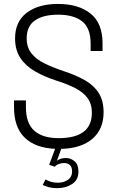

<svg xmlns="http://www.w3.org/2000/svg" viewBox="-20 -766 612 1000"><path d="M323 57Q348.5 57 368.5 74Q388.5 91 388.5 128Q388.5 171.5 355.2 192.8Q322 214 279 214Q252 214 230.8 208Q209.5 202 202.5 197L217 168.5Q223 172.5 240.2 179Q257.5 185.5 282 185.5Q313 185.5 334.2 170.2Q355.5 155 355.5 127Q355.5 104 343.8 93.5Q332 83 313.5 83Q300.5 83 286.5 88.2Q272.5 93.5 265.5 102.5L236 92.5L267 9Q163.5 4.5 108.2 -49.5Q53 -103.5 53 -207V-243H115V-208Q115 -123.5 158.8 -85Q202.5 -46.5 285.5 -46.5Q458.5 -46.5 458.5 -178.5Q458.5 -225 435.5 -255.8Q412.5 -286.5 371 -307.5Q329.5 -328.5 274 -346Q210.5 -366.5 161.8 -394.8Q113 -423 85.8 -464.5Q58.5 -506 58.5 -566Q58.5 -653.5 119.2 -699.5Q180 -745.5 281.5 -745.5Q389.5 -745.5 451.8 -695.2Q514 -645 514 -541V-500.5H452V-538.5Q452 -619.5 408.2 -654.5Q364.5 -689.5 282.5 -689.5Q204.5 -689.5 161.8 -659.5Q119 -629.5 119 -566Q119 -519 144 -487.8Q169 -456.5 212.8 -435.2Q256.5 -414 312 -395.5Q377.5 -374 423.8 -347.2Q470 -320.5 494.8 -280.8Q519.5 -241 519.5 -181Q519.5 -93.5 461.8 -43.5Q404 6.5 299 9.5L276.5 71Q296 57 323 57Z"/></svg>

Font: Epilogue Light
Style: Regular
Weight: 300
Designer: Tyler Finck
Foundry: Etcetera Type Co
Version: Version 2.111; ttfautohint (v1.8.3)